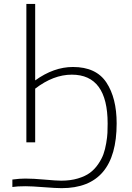

<svg xmlns="http://www.w3.org/2000/svg" viewBox="-20 -725 671 978"><path d="M43 189.5Q80.1 184.6 108.4 184.6Q149.4 184.6 208 189.9Q266.6 195.3 292 195.3Q338.9 195.3 376.5 184.1Q414.1 172.9 438 155.3Q461.9 137.7 480 111.3Q498 85 506.8 60.5Q515.6 36.1 521 4.4Q526.4 -27.3 527.3 -48.3Q528.3 -69.3 528.3 -95.7Q528.3 -344.7 345.7 -344.7Q252 -344.7 159.2 -273.4V0H114.3V-705.1H159.2V-315.4Q253.9 -383.8 351.6 -383.8Q469.7 -383.8 522 -304.7Q574.2 -225.6 574.2 -96.7Q574.2 233.4 293.9 233.4Q265.6 233.4 203.1 228.5Q140.6 223.6 110.4 223.6Q66.4 223.6 43 227.5Z"/></svg>

Font: Gothic A1 ExtraLight
Style: Regular
Weight: 275
Designer: HanYang I&C Co.,Ltd.
Foundry: HanYang I&C Co.,Ltd.
Version: Version 2.50